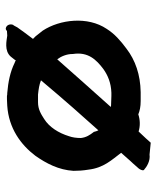

<svg xmlns="http://www.w3.org/2000/svg" viewBox="40 -584 530 649"><g transform="rotate(90 304.5 -260.0)"><path d="M497 -405C511 -420 522 -434 532 -444L547 -461C551 -465 555 -471 556 -477V-480L555 -482C544 -492 524 -504 503 -501L463 -505L461 -503C456 -497 445 -485 425 -464C406 -470 385 -469 367 -463C355 -468 341 -471 322 -471H292C233 -470 184 -453 145 -423C118 -403 95 -383 78 -356C35 -292 46 -198 84 -140C90 -132 97 -124 103 -116L112 -107C96 -86 82 -67 73 -54L66 -41H65C60 -30 65 -19 73 -16C77 -14 82 -15 85 -19L101 -20C117 -18 152 -9 172 -32C176 -38 180 -41 185 -49C187 -47 190 -46 193 -45C223 -30 258 -23 295 -20C299 -20 301 -20 305 -19H316C324 -19 331 -20 338 -20C414 -25 470 -66 507 -115C533 -152 555 -194 558 -244C558 -260 557 -276 554 -294C548 -346 521 -373 497 -405ZM163 -241V-242C155 -293 182 -321 214 -345C235 -360 261 -371 294 -372H305C315 -372 324 -371 334 -371C337 -371 338 -371 342 -370C288 -310 227 -241 181 -189C171 -202 163 -221 163 -241ZM441 -229C430 -193 410 -162 383 -145C366 -134 350 -124 326 -124H300C282 -126 267 -128 252 -134C320 -215 376 -278 421 -328C423 -324 425 -319 426 -314V-313L427 -312C437 -299 445 -287 447 -269C447 -254 445 -240 441 -229Z"/></g></svg>

Font: Hussar Pisanka
Style: Sbd
Weight: 600
Designer: Robert Jablonski
Foundry: Cannot Into Space Fonts
Version: Version 1.070